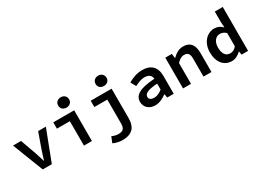

<svg xmlns="http://www.w3.org/2000/svg" viewBox="-22 -1870 4243 3110"><g transform="rotate(-30 2100.0 -315.5)"><path d="M43 -575 267 0H437L657 -575H513L411 -288C391 -230 374 -171 356 -113H351C333 -171 316 -230 296 -288L193 -575Z M1000 -770C1000 -712 1043 -674 1103 -674C1162 -674 1205 -712 1205 -770C1205 -827 1162 -867 1103 -867C1043 -867 1000 -827 1000 -770ZM1038 -457V0H1187V-575H796V-457Z M1700 -770C1700 -712 1743 -674 1803 -674C1862 -674 1905 -712 1905 -770C1905 -827 1862 -867 1803 -867C1743 -867 1700 -827 1700 -770ZM1454 197C1502 220 1560 236 1627 236C1829 236 1887 121 1887 -20V-575H1496V-457H1738V-13C1738 75 1711 118 1619 118C1583 118 1543 110 1498 89Z M2178 -157C2178 -58 2255 14 2369 14C2445 14 2520 -24 2580 -69H2584L2595 0H2717V-335C2717 -502 2625 -589 2465 -589C2366 -589 2273 -553 2200 -510L2254 -411C2316 -444 2376 -469 2436 -469C2524 -469 2562 -428 2567 -368C2289 -350 2178 -285 2178 -157ZM2567 -166C2519 -128 2470 -102 2414 -102C2361 -102 2321 -123 2321 -168C2321 -225 2376 -265 2567 -277Z M2891 -575V0H3040V-389C3087 -436 3123 -462 3175 -462C3247 -462 3274 -423 3274 -336V0H3423V-355C3423 -503 3364 -589 3232 -589C3145 -589 3081 -545 3029 -492H3024L3013 -575Z M3559 -287C3559 -99 3656 14 3804 14C3865 14 3927 -20 3971 -64H3975L3986 0H4108V-821H3959V-618L3966 -524H3962C3920 -565 3874 -589 3810 -589C3681 -589 3559 -475 3559 -287ZM3959 -171C3923 -128 3885 -109 3841 -109C3760 -109 3712 -169 3712 -289C3712 -404 3773 -467 3846 -467C3885 -467 3922 -454 3959 -420Z"/></g></svg>

Font: Kawkab Mono
Style: Bold
Weight: 700
Monospace: yes
Designer: Abdullah Arif
Foundry: Abdullah Arif
Version: Version 1.000;PS 000.500;hotconv 1.0.88;makeotf.lib2.5.64775